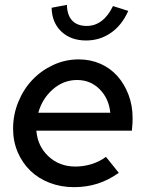

<svg xmlns="http://www.w3.org/2000/svg" viewBox="-20 -762 602 792"><path d="M470 -49Q426 -18 381 -4Q336 10 285 10Q231 10 184.5 -8Q138 -26 105 -58Q72 -90 53 -134.5Q34 -179 34 -231Q34 -289 55.5 -341.5Q77 -394 113.5 -432.5Q150 -471 199.5 -494Q249 -517 305 -517Q353 -517 394 -499Q435 -481 464 -448.5Q493 -416 510 -371.5Q527 -327 527 -275Q527 -265 526.5 -254Q526 -243 524 -223H130Q135 -159 180 -117Q225 -75 291 -75Q326 -75 359 -85.5Q392 -96 417 -115ZM298 -432Q242 -432 198 -393.5Q154 -355 138 -297H435Q429 -356 391 -394Q353 -432 298 -432ZM338 -655Q372 -655 399.5 -676Q427 -697 446 -737L509 -717Q483 -658 437.5 -626.5Q392 -595 335 -595Q272 -595 233 -632Q194 -669 193 -730L256 -742Q257 -699 278 -677Q299 -655 338 -655Z"/></svg>

Font: Red Hat Display Medium
Style: Italic
Weight: 500
Italic angle: -12°
Designer: Pentagram / MCKL
Foundry: Pentagram / MCKL
Version: Version 1.003; Red Hat Display Medium Italic